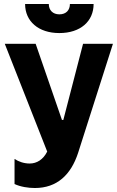

<svg xmlns="http://www.w3.org/2000/svg" viewBox="-20 -740 587 964"><path d="M106 -720C106 -633 173 -574 278 -574C384 -574 450 -633 450 -720H331C331 -689 312 -668 278 -668C245 -668 225 -689 225 -720ZM155 204C266 204 336 138 372 28L547 -520H397L298 -138H291L159 -520H4L217 21C197 61 165 81 129 81C101 81 74 72 53 58V184C83 198 122 204 155 204Z"/></svg>

Font: Fixel Text Bold
Style: Bold
Weight: 700
Width: 4
Designer: AlfaBravo + MacPaw
Foundry: Kyrylo Tkachov, Marchela Mozhyna, Serhii Makarenko, Maria Weinstein, Zakhar Kryvoshyya
Version: Version 1.211